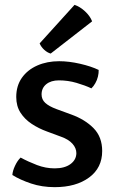

<svg xmlns="http://www.w3.org/2000/svg" viewBox="-20 -759 478 792"><path d="M31 -37Q32 -54 42 -75.2Q52 -96.5 65 -109Q96.5 -92 132.5 -78.2Q168.5 -64.5 205.5 -64.5Q246.5 -64.5 270.5 -82Q294.5 -99.5 295 -127Q295 -148 279 -166Q263 -184 232 -195L174 -216.5Q139.5 -229 110.8 -248Q82 -267 64.5 -294.2Q47 -321.5 47 -359Q47 -405 70.2 -438Q93.5 -471 133.8 -488.8Q174 -506.5 224 -506.5Q264.5 -506.5 310.2 -496Q356 -485.5 387 -470.5Q387.5 -458 384 -443.2Q380.5 -428.5 373.2 -415.8Q366 -403 357 -394.5Q330.5 -407 295.5 -417.2Q260.5 -427.5 223 -427.5Q190.5 -427.5 171 -411.8Q151.5 -396 151.5 -369.5Q151.5 -348.5 166.8 -334.5Q182 -320.5 213 -309L274.5 -286.5Q331 -266 366.2 -230Q401.5 -194 401.5 -136Q401.5 -66.5 347.5 -26.8Q293.5 13 205.5 13Q153 13 108.2 -2Q63.5 -17 31 -37ZM287.5 -739Q310 -731.5 330.8 -712.2Q351.5 -693 360 -671L189 -538Q175 -542 162.2 -553.8Q149.5 -565.5 143.5 -580Z"/></svg>

Font: Signika
Style: Regular
Weight: 400
Designer: Anna Giedry
Foundry: Anna Giedry
Version: Version 2.001